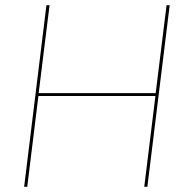

<svg xmlns="http://www.w3.org/2000/svg" viewBox="-20 -720 734 740"><path d="M548 0H536L579 -350H128L85 0H73L159 -700H171L129 -361H580L622 -700H634Z"/></svg>

Font: Lato Hairline
Style: Italic
Weight: 100
Italic angle: -7°
Designer: Lukasz Dziedzic
Foundry: tyPoland Lukasz Dziedzic
Version: Version 2.007; 2014-02-27